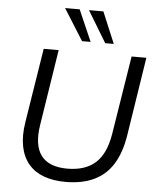

<svg xmlns="http://www.w3.org/2000/svg" viewBox="-62 -989 851 1049"><g transform="rotate(5 364.0 -464.0)"><path d="M336 9Q269 9 217.5 -10Q166 -29 133.5 -67.5Q101 -106 89.5 -163.5Q78 -221 90 -297L155 -705H237L172 -290Q154 -177 196.5 -120.5Q239 -64 340 -64Q438 -64 494 -114Q550 -164 568 -273L637 -705H718L650 -269Q635 -178 597 -116Q559 -54 494 -22.5Q429 9 336 9ZM487 -765 383 -937H462L534 -765ZM360 -765 252 -937H332L407 -765Z"/></g></svg>

Font: Nunito Sans 12pt
Style: Italic
Weight: 400
Italic angle: -9°
Designer: Vernon Adams
Foundry: Vernon Adams
Version: Version 3.101;gftools[0.9.27]